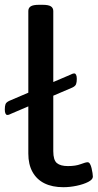

<svg xmlns="http://www.w3.org/2000/svg" viewBox="-25 -773 407 800"><path d="M5 -294Q1 -294 -2 -299.5Q-5 -305 -5 -317Q-5 -331 -2 -339Q1 -347 14 -353L269 -462Q277 -466 280 -466.5Q283 -467 285 -467Q289 -467 292 -461.5Q295 -456 295 -444Q295 -431 292 -422.5Q289 -414 276 -408L21 -299Q13 -295 10 -294.5Q7 -294 5 -294ZM239 7Q193 7 160.5 -9Q128 -25 110.5 -56.5Q93 -88 93 -133V-727Q93 -740 103 -746.5Q113 -753 138 -753H152Q177 -753 187 -746.5Q197 -740 197 -727V-143Q197 -106 212 -93.5Q227 -81 258 -81Q290 -81 311 -89Q332 -97 340 -97Q346 -97 350 -90Q354 -83 356.5 -72.5Q359 -62 360.5 -52Q362 -42 362 -37Q362 -25 342.5 -15Q323 -5 294.5 1Q266 7 239 7Z"/></svg>

Font: Asap Expanded Medium
Style: Regular
Weight: 500
Width: 7
Designer: Pablo Cosgaya
Foundry: Omnibus-Type
Version: Version 3.001